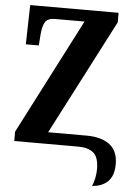

<svg xmlns="http://www.w3.org/2000/svg" viewBox="-60 -759 700 1002"><g transform="rotate(5 289.5 -258.0)"><path d="M479 110Q479 46 451 23Q423 0 371 0H36V-49L347 -653H192Q154 -653 140.5 -630.5Q127 -608 124 -562L120 -508H52L57 -714H520V-664L208 -61H409Q487 -61 530.5 -28Q574 5 574 74Q574 135 543.5 165Q513 195 461 198Q469 180 474 156Q479 132 479 110Z"/></g></svg>

Font: Noto Serif CondExtraBold
Style: Regular
Weight: 800
Width: 3
Designer: Monotype Design Team
Foundry: Monotype Imaging Inc.
Version: Version 1.001